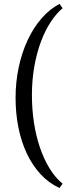

<svg xmlns="http://www.w3.org/2000/svg" viewBox="-20 -801 357 975"><path d="M282.2 153.8Q227.1 128.4 185.3 82.8Q143.6 37.1 115.5 -22.9Q87.4 -83 73.2 -154.8Q59.1 -226.6 59.1 -304.2Q59.1 -384.3 75 -459Q90.8 -533.7 120.1 -596.7Q149.4 -659.7 190.7 -707.3Q231.9 -754.9 282.2 -781.2L297.9 -759.3Q266.1 -732.9 237.8 -689.9Q209.5 -647 188.2 -590.3Q167 -533.7 154.5 -464.8Q142.1 -396 142.1 -317.9Q142.1 -246.6 152.3 -179Q162.6 -111.3 182.6 -52.5Q202.6 6.3 231.4 53.7Q260.3 101.1 297.9 131.8Z"/></svg>

Font: Gentium Plus Am
Style: Regular
Weight: 400
Designer: J. Victor Gaultney, Annie Olsen, Iska Routamaa, Becca Hirsbrunner
Foundry: SIL International
Version: Version 5.000